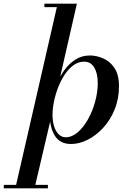

<svg xmlns="http://www.w3.org/2000/svg" viewBox="-96 -770 699 1040"><path d="M-13 250 212 -731.5H144.5V-750H320.5L216 -293L194 -219L187 -160L91 250ZM-75.5 250V231.5H163.5V250ZM260 -26.5Q293.5 -26.5 324.8 -53.2Q356 -80 380.5 -123.5Q405 -167 419.2 -218.8Q433.5 -270.5 433.5 -320Q433.5 -372.5 414.5 -404.2Q395.5 -436 359.5 -436Q328.5 -436 302 -416.8Q275.5 -397.5 254.5 -365.8Q233.5 -334 218.8 -296Q204 -258 196.2 -219.2Q188.5 -180.5 188.5 -148Q188.5 -113 197.2 -85.5Q206 -58 222.2 -42.2Q238.5 -26.5 260 -26.5ZM289 10Q229 10 201.2 -34.5Q173.5 -79 173.5 -148Q173.5 -180.5 182 -222.5Q190.5 -264.5 207.8 -307.8Q225 -351 251 -387.8Q277 -424.5 312 -447Q347 -469.5 391 -469.5Q426 -469.5 462.5 -454Q499 -438.5 523.8 -402Q548.5 -365.5 548.5 -303.5Q548.5 -234.5 525 -177Q501.5 -119.5 462.8 -77.5Q424 -35.5 378.5 -12.8Q333 10 289 10Z"/></svg>

Font: Bodoni Moda 11pt Medium
Style: Italic
Weight: 500
Italic angle: -13°
Designer: Owen Earl
Foundry: indestructible type
Version: Version 2.004